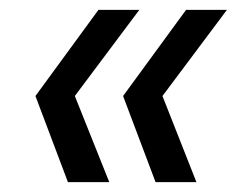

<svg xmlns="http://www.w3.org/2000/svg" viewBox="-20 -490 492 390"><path d="M296 -120 230 -295 358 -470H441L310 -295L379 -120ZM118 -120 52 -295 180 -470H263L132 -295L202 -120Z"/></svg>

Font: DM Sans 20pt
Style: Italic
Weight: 400
Italic angle: -10°
Version: Version 4.004;gftools[0.9.30]